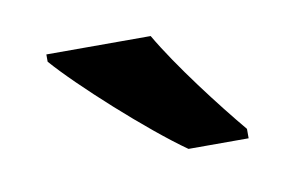

<svg xmlns="http://www.w3.org/2000/svg" viewBox="-35 -817 400 261"><g transform="rotate(-10 165.5 -686.0)"><path d="M184 -766H40V-756C72 -719 158 -641 208 -606H291V-619C260 -656 210 -721 184 -766Z"/></g></svg>

Font: Noto Sans Bengali UI SemiBold
Style: Regular
Weight: 600
Designer: Jelle Bosma - Monotype Design Team
Foundry: Monotype Imaging Inc.
Version: Version 2.003